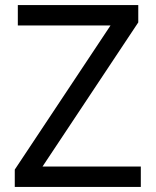

<svg xmlns="http://www.w3.org/2000/svg" viewBox="-20 -734 612 754"><path d="M533 0H38V-68L414 -634H50V-714H523V-646L147 -80H533Z"/></svg>

Font: Noto Sans Elymaic
Style: Regular
Weight: 400
Designer: Morgane Pierson
Foundry: Google LLC
Version: Version 1.002; ttfautohint (v1.8.4.7-5d5b)